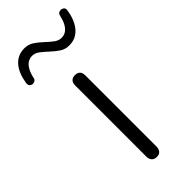

<svg xmlns="http://www.w3.org/2000/svg" viewBox="-298 -771 817 817"><g transform="rotate(-45 111.0 -362.0)"><path d="M111 4Q96 4 88 -5Q80 -14 80 -29V-457Q80 -473 88 -481Q96 -489 111 -489Q125 -489 133 -481Q141 -473 141 -457V-29Q141 -14 133.5 -5Q126 4 111 4ZM-43 -589Q-52 -590 -57 -596Q-62 -602 -60 -614Q-56 -638 -48 -658Q-40 -678 -27.5 -692.5Q-15 -707 1.5 -714.5Q18 -722 39 -722Q63 -722 81.5 -709.5Q100 -697 116.5 -681.5Q133 -666 149 -653.5Q165 -641 183 -641Q206 -641 221.5 -659.5Q237 -678 244 -711Q246 -720 251 -724Q256 -728 265 -728Q274 -727 279.5 -721.5Q285 -716 282 -703Q277 -671 264 -646.5Q251 -622 231 -608.5Q211 -595 183 -595Q159 -595 140.5 -607.5Q122 -620 105.5 -635.5Q89 -651 73 -663.5Q57 -676 39 -676Q16 -676 0.5 -657.5Q-15 -639 -22 -606Q-23 -598 -28.5 -593.5Q-34 -589 -43 -589Z"/></g></svg>

Font: Nunito ExtraLight Light
Style: Regular
Weight: 300
Version: Version 3.602